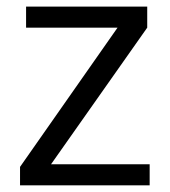

<svg xmlns="http://www.w3.org/2000/svg" viewBox="-20 -555 508 575"><path d="M428.2 0H40V-55.2L332 -472.2H58.1V-535.2H420.9V-472.2L132.8 -63H428.2Z"/></svg>

Font: Samim FD
Style: FD
Weight: 400
Foundry: DejaVu fonts team - Redesigned by Saber Rastikerdar
Version: Version 4.00 December 17, 2020